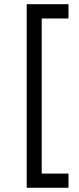

<svg xmlns="http://www.w3.org/2000/svg" viewBox="-20 -762 374 906"><path d="M106 124V-742.2H303.2V-674.8H176.8V57.1H303.2V124Z"/></svg>

Font: Montserrat Light
Style: Regular
Weight: 300
Designer: Julieta Ulanovsky
Foundry: Julieta Ulanovsky
Version: Version 1.000;PS 002.000;hotconv 1.0.70;makeotf.lib2.5.58329